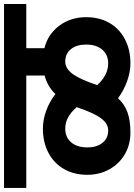

<svg xmlns="http://www.w3.org/2000/svg" viewBox="102 -847 664 948"><g transform="rotate(-90 434.0 -373.0)"><path d="M669.9 -485.8Q738.8 -468.8 781 -412.4Q823.2 -356 823.2 -279.8Q823.2 -214.8 795.2 -165.5Q767.1 -116.2 715.1 -88.6Q663.1 -61 595.2 -61Q552.2 -61 506.6 -77.6Q460.9 -94.2 422.9 -122.1Q393.1 -89.8 352.5 -75.4Q312 -61 253.9 -61Q193.8 -61 146.5 -88.6Q99.1 -116.2 72 -165Q44.9 -213.9 44.9 -273.9Q44.9 -338.9 73 -388.4Q101.1 -438 153.1 -465.6Q205.1 -493.2 272.9 -493.2Q316.9 -493.2 362.1 -476.6Q407.2 -460 443.8 -431.2Q480 -470.2 535.2 -484.9V-575.2H-20V-685.1H888.2V-575.2H669.9ZM378.9 -326.2Q330.1 -383.3 272.9 -382.8Q230 -382.8 205.1 -353.5Q180.2 -324.2 180.2 -273.9Q180.2 -227.1 202.6 -199Q225.1 -170.9 264.2 -170.9Q297.9 -170.9 324.5 -207Q351.1 -243.2 378.9 -326.2ZM688 -279.8Q688 -326.7 665.5 -354.7Q643.1 -382.8 604 -382.8Q569.8 -382.8 543 -346.4Q516.1 -310.1 487.8 -225.1Q536.6 -170.9 595.2 -170.9Q638.2 -170.9 663.1 -200.4Q688 -230 688 -279.8Z"/></g></svg>

Font: Sarala
Style: Bold
Weight: 700
Designer: Andres Torresi
Foundry: Huerta Tipografica
Version: Version 1.004;PS 001.003;hotconv 1.0.70;makeotf.lib2.5.58329